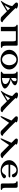

<svg xmlns="http://www.w3.org/2000/svg" viewBox="3186 -3859 685 7097"><g transform="rotate(90 3528.5 -310.5)"><path d="M702 9C723 10 744 5 764 -4C789 -15 801 -30 802 -50C803 -60 797 -66 784 -67C771 -69 760 -74 749 -83L719 -110C686 -133 579 -235 399 -415C315 -499 273 -546 273 -556C273 -557 274 -558 275 -558C291 -560 299 -566 299 -576C299 -579 298 -582 297 -585C292 -598 264 -607 237 -618C215 -628 188 -633 156 -633C125 -633 103 -628 91 -619C79 -608 73 -594 73 -578C73 -560 80 -544 95 -529L206 -418C198 -362 173 -291 131 -204C108 -155 79 -108 46 -62C20 -26 7 -6 7 -1C7 1 8 3 9 4C15 8 48 -7 108 -42C211 -101 288 -148 340 -183C361 -198 381 -212 398 -225L596 -26C618 -4 653 8 702 9ZM367 -256C306 -215 268 -191 252 -183C215 -163 186 -148 165 -139C209 -197 249 -264 285 -339Z M1728 -49C1709 -52 1695 -60 1687 -73C1675 -94 1669 -135 1669 -194L1668 -549C1668 -572 1667 -587 1666 -594C1663 -612 1654 -621 1639 -621L934 -623C907 -623 894 -614 894 -596C894 -583 901 -576 915 -574C954 -569 974 -522 974 -435V0H1134V-555H1452C1471 -555 1484 -550 1491 -540C1502 -523 1508 -488 1508 -435V-76C1508 -46 1513 -25 1524 -14C1533 -5 1549 0 1572 0H1708C1735 0 1748 -9 1748 -28C1748 -41 1741 -48 1728 -49Z M2548 -310C2548 -398 2512 -473 2441 -536C2370 -599 2285 -630 2184 -630C2084 -630 1998 -599 1927 -536C1856 -473 1821 -398 1821 -310C1821 -221 1856 -146 1927 -83C1998 -20 2084 11 2184 11C2285 11 2370 -20 2441 -83C2512 -146 2548 -221 2548 -310ZM2390 -310C2390 -237 2370 -174 2330 -122C2290 -71 2241 -45 2184 -45C2127 -45 2079 -71 2039 -122C1999 -174 1979 -237 1979 -310C1979 -383 1999 -445 2039 -497C2079 -549 2127 -575 2184 -575C2241 -575 2290 -549 2330 -497C2370 -445 2390 -383 2390 -310Z M3252 -143C3252 -176 3229 -211 3182 -250C3142 -283 3098 -309 3050 -328C3004 -345 2959 -355 2916 -360C2969 -384 3005 -401 3022 -411C3095 -446 3132 -484 3133 -523C3134 -542 3121 -560 3094 -577C3067 -594 3034 -606 2994 -613C2958 -619 2895 -622 2804 -622H2667C2640 -622 2627 -613 2627 -594C2627 -582 2634 -575 2648 -573C2687 -568 2707 -521 2707 -434V-118C2707 -103 2702 -89 2692 -76C2681 -61 2666 -51 2649 -47C2637 -44 2631 -35 2631 -20C2631 -9 2635 -3 2643 -1C2658 1 2678 2 2701 2H2861C2900 2 2940 0 2982 -4C3030 -7 3085 -22 3147 -49C3217 -80 3252 -112 3252 -143ZM2985 -518C2984 -453 2943 -406 2863 -378C2862 -375 2862 -416 2862 -500C2862 -549 2878 -576 2910 -581C2953 -588 2982 -559 2985 -518ZM3080 -129C3067 -94 3031 -70 2973 -57C2922 -45 2885 -40 2864 -42L2865 -328C2905 -329 2956 -310 3018 -271C3063 -240 3086 -205 3086 -165C3086 -152 3084 -140 3080 -129Z M4027 9C4048 10 4069 5 4089 -4C4114 -15 4126 -30 4127 -50C4128 -60 4122 -66 4109 -67C4096 -69 4085 -74 4074 -83L4044 -110C4011 -133 3904 -235 3724 -415C3640 -499 3598 -546 3598 -556C3598 -557 3599 -558 3600 -558C3616 -560 3624 -566 3624 -576C3624 -579 3623 -582 3622 -585C3617 -598 3589 -607 3562 -618C3540 -628 3513 -633 3481 -633C3450 -633 3428 -628 3416 -619C3404 -608 3398 -594 3398 -578C3398 -560 3405 -544 3420 -529L3531 -418C3523 -362 3498 -291 3456 -204C3433 -155 3404 -108 3371 -62C3345 -26 3332 -6 3332 -1C3332 1 3333 3 3334 4C3340 8 3373 -7 3433 -42C3536 -101 3613 -148 3665 -183C3686 -198 3706 -212 3723 -225L3921 -26C3943 -4 3978 8 4027 9ZM3692 -256C3631 -215 3593 -191 3577 -183C3540 -163 3511 -148 3490 -139C3534 -197 3574 -264 3610 -339Z M5000 -47C5002 -52 5003 -56 5003 -59C5003 -65 4996 -69 4983 -72C4972 -74 4961 -79 4950 -88C4945 -91 4934 -100 4919 -113C4852 -172 4773 -247 4682 -337C4545 -474 4477 -546 4477 -554C4477 -555 4477 -555 4478 -555C4494 -557 4502 -563 4502 -573C4502 -591 4481 -605 4439 -616C4408 -624 4380 -628 4354 -628C4325 -628 4305 -624 4296 -615C4285 -605 4279 -592 4279 -575C4279 -556 4286 -540 4300 -526L4436 -390C4338 -170 4288 -56 4285 -47C4275 -18 4270 -2 4270 1C4270 6 4272 10 4275 11C4287 15 4315 -1 4334 -29C4409 -136 4471 -228 4520 -305L4797 -27C4826 2 4861 15 4902 10C4953 4 4985 -15 5000 -47Z M5822 -47C5824 -52 5825 -56 5825 -59C5825 -65 5818 -69 5805 -72C5794 -74 5783 -79 5772 -88C5767 -91 5756 -100 5741 -113C5674 -172 5595 -247 5504 -337C5367 -474 5299 -546 5299 -554C5299 -555 5299 -555 5300 -555C5316 -557 5324 -563 5324 -573C5324 -591 5303 -605 5261 -616C5230 -624 5202 -628 5176 -628C5147 -628 5127 -624 5118 -615C5107 -605 5101 -592 5101 -575C5101 -556 5108 -540 5122 -526L5258 -390C5160 -170 5110 -56 5107 -47C5097 -18 5092 -2 5092 1C5092 6 5094 10 5097 11C5109 15 5137 -1 5156 -29C5231 -136 5293 -228 5342 -305L5619 -27C5648 2 5683 15 5724 10C5775 4 5807 -15 5822 -47Z M6557 -89C6566 -100 6571 -111 6571 -123C6571 -142 6560 -160 6538 -177C6524 -186 6510 -191 6497 -191C6473 -191 6449 -173 6426 -137C6405 -104 6386 -81 6369 -68C6344 -49 6316 -39 6283 -39C6228 -39 6178 -63 6134 -110C6088 -159 6065 -217 6065 -284H6481C6496 -284 6509 -288 6520 -295C6533 -304 6540 -314 6540 -326C6540 -339 6531 -346 6512 -346H6067C6074 -411 6097 -466 6135 -510C6174 -554 6218 -576 6268 -576C6323 -576 6368 -543 6403 -476C6414 -449 6422 -418 6455 -410C6460 -409 6466 -408 6471 -408C6506 -408 6534 -432 6534 -469C6534 -491 6524 -515 6504 -541C6459 -598 6382 -627 6274 -627C6186 -627 6103 -597 6025 -537C5942 -472 5900 -396 5900 -309C5900 -218 5937 -142 6011 -81C6086 -20 6175 10 6280 9C6331 8 6382 -1 6435 -18C6490 -37 6531 -61 6557 -89Z M6981 -45C6962 -48 6948 -56 6940 -69C6927 -90 6921 -131 6921 -190V-545C6921 -606 6903 -621 6858 -621H6721C6693 -621 6679 -612 6679 -594C6679 -581 6686 -574 6701 -572C6740 -567 6760 -520 6760 -432L6761 -72C6761 -11 6777 4 6824 4H6961C6988 4 7001 -5 7001 -24C7001 -36 6994 -43 6981 -45Z"/></g></svg>

Font: GFS Jackson
Style: Regular
Weight: 400
Designer: George Matthiopoulos
Foundry: George Matthiopoulos
Version: Version 1.0